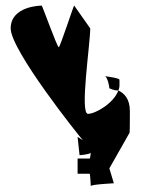

<svg xmlns="http://www.w3.org/2000/svg" viewBox="-20 -714 560 683"><path d="M18 -613C18 -535 261 -230 275 -215L256 -227L263 -162C265 -162 301 -165 303 -171C302 -166 301 -150 299 -150H256V-96H299C301 -96 303 -48 303 -52C303 -58 385 -62 385 -62L369 -115L441 -242C442 -246 442 -315 442 -319C442 -363 421 -383 401 -392C384 -346 319 -309 293 -309C263 -309 301 -557 301 -613L244 -694C244 -702 194 -546 189 -546C183 -546 128 -702 128 -694C128 -694 18 -694 18 -613ZM354 -443C353 -444 352 -444 351 -444C351 -444 350 -444 354 -443ZM354 -443C363 -437 369 -407 369 -400C369 -400 384 -392 401 -392C403 -398 405 -403 405 -409V-430C405 -436 367 -441 354 -443Z"/></svg>

Font: Ampere
Style: UltCnd
Weight: 400
Version: Version 1